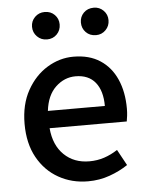

<svg xmlns="http://www.w3.org/2000/svg" viewBox="-55 -826 676 885"><g transform="rotate(-5 283.0 -383.5)"><path d="M316.9 14.2Q241.7 14.2 180.7 -20.3Q119.6 -54.7 83.7 -119.4Q47.9 -184.1 47.9 -274.9Q47.9 -364.3 84 -429.2Q120.1 -494.1 177.5 -529.1Q234.9 -564 298.8 -564Q372.1 -564 422.1 -531.2Q472.2 -498.5 498 -439.9Q523.9 -381.3 523.9 -304.2Q523.9 -286.6 522 -271Q520 -255.4 518.1 -245.1H161.1Q168 -166 213.9 -121.6Q259.8 -77.1 331.1 -77.1Q367.7 -77.1 399.9 -87.9Q432.1 -98.6 461.9 -118.2L502 -44.9Q464.4 -19.5 417.2 -2.7Q370.1 14.2 316.9 14.2ZM160.2 -325.2H423.8Q423.8 -395.5 392.3 -434.3Q360.8 -473.1 300.8 -473.1Q249 -473.1 208.7 -435.1Q168.5 -397 160.2 -325.2ZM185.1 -653.8Q158.2 -653.8 139.6 -672.4Q121.1 -690.9 121.1 -717.8Q121.1 -744.1 139.6 -762.5Q158.2 -780.8 185.1 -780.8Q212.9 -780.8 231 -762.5Q249 -744.1 249 -717.8Q249 -690.9 231 -672.4Q212.9 -653.8 185.1 -653.8ZM412.1 -653.8Q383.3 -653.8 365.2 -672.4Q347.2 -690.9 347.2 -717.8Q347.2 -744.1 365.2 -762.5Q383.3 -780.8 412.1 -780.8Q438.5 -780.8 456.8 -762.5Q475.1 -744.1 475.1 -717.8Q475.1 -690.9 456.8 -672.4Q438.5 -653.8 412.1 -653.8Z"/></g></svg>

Font: Source Han Sans CN Medium
Style: Regular
Weight: 500
Designer: Ryoko NISHIZUKA  (kana, bopomofo & ideographs); Paul D. Hunt (Latin, Greek & Cyrillic); Sandoll Communications , Soo-you
Foundry: Adobe
Version: Version 2.004;hotconv 1.0.118;makeotfexe 2.5.65603